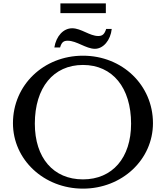

<svg xmlns="http://www.w3.org/2000/svg" viewBox="-20 -1111 986 1141"><path d="M473 -780C239 -780 57 -605 57 -379C57 -162 241 10 473 10C705 10 889 -162 889 -379C889 -605 707 -780 473 -780ZM473 -45C297 -45 187 -173 187 -376C187 -590 297 -725 473 -725C649 -725 759 -590 759 -376C759 -173 648 -45 473 -45ZM303 -829H337C346 -859 357 -869 382 -869C436 -869 491 -821 544 -821C594 -821 637 -872 644 -939H611C601 -908 589 -897 564 -897C513 -897 462 -943 409 -943C357 -943 314 -897 303 -829ZM609 -1033V-1091H339V-1033Z"/></svg>

Font: Libre Baskerville
Style: Regular
Weight: 400
Designer: Pablo Impallari, Rodrigo Fuenzalida
Foundry: Pablo Impallari, Rodrigo Fuenzalida
Version: Version 1.051;Glyphs 3.2.3 (3260)